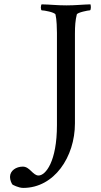

<svg xmlns="http://www.w3.org/2000/svg" viewBox="-20 -666 475 907"><path d="M249 -510.7V-75.2C249 97.7 195.3 163.1 162.1 163.1C134.8 163.1 121.1 121.1 87.9 121.1C56.6 121.1 27.3 139.6 27.3 169.9C27.3 184.6 34.2 200.2 39.1 206.1C39.1 206.1 66.4 221.7 89.8 221.7C236.3 221.7 334 75.2 334 -83V-506.8C334 -542 335.9 -570.3 342.8 -597.7C345.7 -607.4 397.5 -617.2 404.3 -617.2C408.2 -617.2 409.2 -626 409.2 -631.8C409.2 -636.7 408.2 -643.6 407.2 -645.5C368.2 -644.5 336.9 -640.6 293.9 -640.6C249 -640.6 221.7 -644.5 176.8 -645.5C174.8 -644.5 172.9 -636.7 172.9 -630.9C172.9 -625 174.8 -617.2 176.8 -617.2C188.5 -617.2 237.3 -608.4 242.2 -597.7C248 -574.2 249 -527.3 249 -510.7Z"/></svg>

Font: Crimson
Style: Roman
Weight: 400
Version: Version 0.2